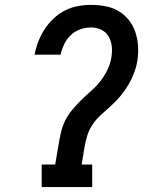

<svg xmlns="http://www.w3.org/2000/svg" viewBox="-20 -763 640 783"><path d="M150 0V-92H205L219 -174Q223 -199 229 -224.5Q235 -250 247 -273.5Q259 -297 276.5 -317.5Q294 -338 313.5 -357Q333 -376 353.5 -394Q374 -412 390.5 -433.5Q407 -455 418.5 -479Q430 -503 434 -528Q438 -550 436 -572.5Q434 -595 423.5 -613.5Q413 -632 393.5 -641.5Q374 -651 351 -651Q329 -651 307.5 -643.5Q286 -636 269 -620Q252 -604 242 -583Q232 -562 227 -540H121Q126 -567 136 -593Q146 -619 161.5 -643Q177 -667 198 -687Q219 -707 244.5 -720Q270 -733 297 -738Q324 -743 351 -743Q381 -743 410.5 -737.5Q440 -732 464 -717.5Q488 -703 505.5 -681Q523 -659 532 -632Q541 -605 543 -575Q545 -545 540 -515Q536 -490 526.5 -465Q517 -440 503.5 -417Q490 -394 472.5 -373Q455 -352 435 -333.5Q415 -315 394.5 -297Q374 -279 358.5 -256.5Q343 -234 335.5 -209Q328 -184 324 -159L313 -92H356V0Z"/></svg>

Font: Iosevka Slab Semibold Extended
Style: Italic
Weight: 600
Width: 7
Italic angle: -9°
Monospace: yes
Designer: Belleve Invis
Foundry: Belleve Invis
Version: Version 11.1.0; ttfautohint (v1.8.3)